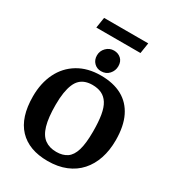

<svg xmlns="http://www.w3.org/2000/svg" viewBox="-238 -1150 1183 1303"><g transform="rotate(30 353.5 -498.5)"><path d="M341 18Q194 18 115 -65.5Q36 -149 36 -313Q36 -417 75 -496.5Q114 -576 188.5 -621Q263 -666 366 -666Q464 -666 532 -629Q600 -592 636 -518.5Q672 -445 672 -335Q672 -256 650.5 -191.5Q629 -127 587 -80Q545 -33 483 -7.5Q421 18 341 18ZM361 -65Q411 -65 444 -87.5Q477 -110 493 -163Q509 -216 509 -309Q509 -385 500 -437.5Q491 -490 471 -521.5Q451 -553 420.5 -567.5Q390 -582 348 -582Q319 -582 295 -574Q271 -566 253 -549Q235 -532 223 -503.5Q211 -475 204.5 -435Q198 -395 198 -340Q198 -240 215.5 -179.5Q233 -119 269.5 -92Q306 -65 361 -65ZM350 -691Q317 -691 295 -713.5Q273 -736 273 -771Q273 -806 298 -831.5Q323 -857 358 -857Q391 -857 413.5 -836.5Q436 -816 436 -779Q436 -744 412.5 -717.5Q389 -691 350 -691ZM175 -932 188 -1015H534L521 -932Z"/></g></svg>

Font: Faustina Light
Style: Bold
Weight: 700
Version: Version 1.200